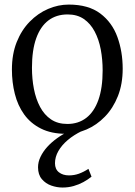

<svg xmlns="http://www.w3.org/2000/svg" viewBox="-20 -573 588 838"><path d="M32 -269.5Q32 -337 53 -389.5Q74 -442 109.8 -478.5Q145.5 -515 189.8 -534Q234 -553 280 -553Q366 -553 417.8 -514Q469.5 -475 492.5 -411.2Q515.5 -347.5 515.5 -273Q515.5 -206 494.5 -153.2Q473.5 -100.5 437.8 -63.8Q402 -27 358 -8Q314 11 268 11Q204 11 158.8 -11.8Q113.5 -34.5 85.5 -73.5Q57.5 -112.5 44.8 -163Q32 -213.5 32 -269.5ZM274 -32Q322 -32 356.5 -58.5Q391 -85 409.5 -137Q428 -189 428 -265.5Q428 -313 419.8 -357Q411.5 -401 393.2 -435.5Q375 -470 346 -490Q317 -510 275 -510Q226 -510 191.2 -483.8Q156.5 -457.5 138 -405.8Q119.5 -354 119.5 -277Q119.5 -229 128 -185Q136.5 -141 155 -106.2Q173.5 -71.5 202.8 -51.8Q232 -32 274 -32ZM252.5 245.5Q228.5 245.5 204 237Q179.5 228.5 162.8 209Q146 189.5 146 157Q146 134 156.8 111.5Q167.5 89 186.2 68.2Q205 47.5 229.8 29.8Q254.5 12 283 -1L307.5 -5L337 -1Q302 16 275.8 38.2Q249.5 60.5 234.8 86.2Q220 112 220 139.5Q220 165.5 237.2 179Q254.5 192.5 281 192.5Q304 192.5 324.2 185.2Q344.5 178 366 164L379.5 198Q363.5 211 343.8 221.8Q324 232.5 301.2 239Q278.5 245.5 252.5 245.5Z"/></svg>

Font: Merriweather 60pt Light
Style: Regular
Weight: 300
Version: Version 2.100